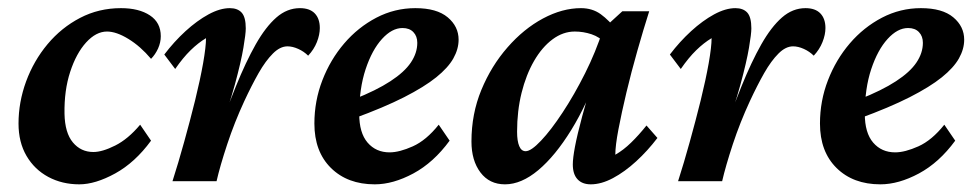

<svg xmlns="http://www.w3.org/2000/svg" viewBox="-20 -454 2445 481"><path d="M248 -375Q220.7 -375 195.8 -347.7Q170.9 -320.3 155.8 -273.9Q140.6 -227.5 141.6 -168.9Q142.6 -121.1 162.6 -97.2Q182.6 -73.2 213.9 -73.2Q236.3 -73.2 268.6 -89.4Q300.8 -105.5 331.1 -141.6L358.4 -101.6Q318.4 -46.9 268.6 -19.5Q218.8 7.8 178.7 7.8Q135.7 7.8 101.1 -10.7Q66.4 -29.3 46.4 -63.5Q26.4 -97.7 26.4 -144.5Q26.4 -198.2 45.4 -250Q64.5 -301.8 99.1 -343.3Q133.8 -384.8 180.7 -409.2Q227.5 -433.6 283.2 -433.6Q328.1 -433.6 355.5 -415.5Q382.8 -397.5 382.8 -363.3Q382.8 -347.7 376 -332.5Q369.1 -317.4 358.4 -306.6Q332 -337.9 301.8 -356.4Q271.5 -375 248 -375Z M700.2 -337.9Q681.6 -337.9 663.6 -319.8Q645.5 -301.8 627.9 -271Q610.4 -240.2 591.8 -200.2Q567.4 -147.5 549.3 -92.8Q531.2 -38.1 522.5 0H412.1Q426.8 -45.9 441.4 -98.6Q456.1 -151.4 468.8 -202.6Q481.4 -253.9 488.8 -295.4Q496.1 -336.9 496.1 -358.4Q476.6 -346.7 457.5 -328.1Q438.5 -309.6 418.9 -281.2L391.6 -317.4Q416 -349.6 444.8 -376Q473.6 -402.3 502.4 -418Q531.2 -433.6 555.7 -433.6Q575.2 -433.6 585.4 -422.4Q595.7 -411.1 595.7 -382.8Q595.7 -369.1 589.8 -334.5Q584 -299.8 568.4 -242.2Q552.7 -184.6 521.5 -99.6H517.6Q545.9 -175.8 570.8 -237.3Q595.7 -298.8 620.6 -342.8Q645.5 -386.7 672.4 -410.2Q699.2 -433.6 731.4 -433.6Q755.9 -433.6 768.6 -420.4Q781.2 -407.2 781.2 -383.8Q781.2 -367.2 773.9 -348.6Q766.6 -330.1 752 -314.5Q741.2 -325.2 727.1 -331.5Q712.9 -337.9 700.2 -337.9Z M918.9 7.8Q850.6 7.8 809.1 -33.2Q767.6 -74.2 767.6 -144.5Q767.6 -201.2 787.6 -252.9Q807.6 -304.7 842.3 -345.2Q877 -385.7 922.9 -409.7Q968.8 -433.6 1020.5 -433.6Q1074.2 -433.6 1101.6 -410.6Q1128.9 -387.7 1128.9 -354.5Q1128.9 -331.1 1115.7 -307.6Q1102.5 -284.2 1072.8 -260.3Q1043 -236.3 992.2 -210.4Q941.4 -184.6 866.2 -157.2V-205.1Q922.9 -227.5 958 -250.5Q993.2 -273.4 1009.3 -297.4Q1025.4 -321.3 1025.4 -346.7Q1025.4 -363.3 1015.6 -373.5Q1005.9 -383.8 988.3 -383.8Q961.9 -383.8 937 -356.4Q912.1 -329.1 896 -280.8Q879.9 -232.4 879.9 -168.9Q879.9 -121.1 900.9 -96.7Q921.9 -72.3 956.1 -72.3Q980.5 -72.3 1014.2 -87.4Q1047.9 -102.5 1079.1 -141.6L1106.4 -101.6Q1066.4 -46.9 1015.6 -19.5Q964.8 7.8 918.9 7.8Z M1245.1 7.8Q1206.1 7.8 1183.6 -22Q1161.1 -51.8 1161.1 -99.6Q1161.1 -168.9 1186 -229Q1210.9 -289.1 1251.5 -335.4Q1292 -381.8 1340.3 -407.7Q1388.7 -433.6 1435.5 -433.6Q1463.9 -433.6 1484.9 -418.5Q1505.9 -403.3 1527.3 -376L1498 -344.7Q1482.4 -361.3 1461.9 -368.2Q1441.4 -375 1419.9 -375Q1390.6 -375 1364.3 -355.5Q1337.9 -335.9 1317.9 -301.3Q1297.9 -266.6 1286.6 -221.2Q1275.4 -175.8 1275.4 -124Q1275.4 -100.6 1280.8 -87.9Q1286.1 -75.2 1296.9 -75.2Q1310.5 -75.2 1335.4 -101.6Q1360.4 -127.9 1389.6 -172.4Q1418.9 -216.8 1445.8 -270.5Q1472.7 -324.2 1490.2 -378.9L1503.9 -393.6L1539.1 -425.8H1606.4Q1591.8 -379.9 1576.7 -326.7Q1561.5 -273.4 1549.3 -222.2Q1537.1 -170.9 1529.3 -129.9Q1521.5 -88.9 1521.5 -66.4Q1542 -78.1 1561 -96.7Q1580.1 -115.2 1599.6 -139.6L1627 -108.4Q1602.5 -76.2 1573.7 -49.8Q1544.9 -23.4 1515.6 -7.8Q1486.3 7.8 1460 7.8Q1438.5 7.8 1426.8 -4.9Q1415 -17.6 1415 -42Q1415 -57.6 1420.4 -86.4Q1425.8 -115.2 1438.5 -162.6Q1451.2 -210 1472.7 -281.2H1482.4Q1451.2 -193.4 1411.1 -128.4Q1371.1 -63.5 1328.6 -27.8Q1286.1 7.8 1245.1 7.8Z M1966.8 -337.9Q1948.2 -337.9 1930.2 -319.8Q1912.1 -301.8 1894.5 -271Q1877 -240.2 1858.4 -200.2Q1834 -147.5 1815.9 -92.8Q1797.9 -38.1 1789.1 0H1678.7Q1693.4 -45.9 1708 -98.6Q1722.7 -151.4 1735.4 -202.6Q1748 -253.9 1755.4 -295.4Q1762.7 -336.9 1762.7 -358.4Q1743.2 -346.7 1724.1 -328.1Q1705.1 -309.6 1685.5 -281.2L1658.2 -317.4Q1682.6 -349.6 1711.4 -376Q1740.2 -402.3 1769 -418Q1797.9 -433.6 1822.3 -433.6Q1841.8 -433.6 1852.1 -422.4Q1862.3 -411.1 1862.3 -382.8Q1862.3 -369.1 1856.4 -334.5Q1850.6 -299.8 1835 -242.2Q1819.3 -184.6 1788.1 -99.6H1784.2Q1812.5 -175.8 1837.4 -237.3Q1862.3 -298.8 1887.2 -342.8Q1912.1 -386.7 1939 -410.2Q1965.8 -433.6 1998 -433.6Q2022.5 -433.6 2035.2 -420.4Q2047.9 -407.2 2047.9 -383.8Q2047.9 -367.2 2040.5 -348.6Q2033.2 -330.1 2018.6 -314.5Q2007.8 -325.2 1993.7 -331.5Q1979.5 -337.9 1966.8 -337.9Z M2185.5 7.8Q2117.2 7.8 2075.7 -33.2Q2034.2 -74.2 2034.2 -144.5Q2034.2 -201.2 2054.2 -252.9Q2074.2 -304.7 2108.9 -345.2Q2143.6 -385.7 2189.5 -409.7Q2235.4 -433.6 2287.1 -433.6Q2340.8 -433.6 2368.2 -410.6Q2395.5 -387.7 2395.5 -354.5Q2395.5 -331.1 2382.3 -307.6Q2369.1 -284.2 2339.4 -260.3Q2309.6 -236.3 2258.8 -210.4Q2208 -184.6 2132.8 -157.2V-205.1Q2189.5 -227.5 2224.6 -250.5Q2259.8 -273.4 2275.9 -297.4Q2292 -321.3 2292 -346.7Q2292 -363.3 2282.2 -373.5Q2272.5 -383.8 2254.9 -383.8Q2228.5 -383.8 2203.6 -356.4Q2178.7 -329.1 2162.6 -280.8Q2146.5 -232.4 2146.5 -168.9Q2146.5 -121.1 2167.5 -96.7Q2188.5 -72.3 2222.7 -72.3Q2247.1 -72.3 2280.8 -87.4Q2314.5 -102.5 2345.7 -141.6L2373 -101.6Q2333 -46.9 2282.2 -19.5Q2231.4 7.8 2185.5 7.8Z"/></svg>

Font: Crimson Pro SemiBold
Style: Italic
Weight: 600
Italic angle: -12°
Designer: Jacques Le Bailly
Foundry: Baron von Fonthausen
Version: Version 1.003